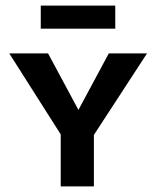

<svg xmlns="http://www.w3.org/2000/svg" viewBox="-20 -663 556 683"><path d="M390 -561H125V-643H390ZM314 -183V0H196V-185L13 -473H151L259 -272L367 -473H503Z"/></svg>

Font: Ysabeau SC
Style: Bold
Weight: 700
Designer: Christian Thalmann (Catharsis Fonts)
Version: Version 0.003